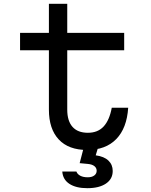

<svg xmlns="http://www.w3.org/2000/svg" viewBox="-20 -770 790 1005"><path d="M332 -750V-598H630V-507H332V-196Q332 -137 359.5 -106Q387 -75 440 -75Q492 -75 522.5 -108Q553 -141 565 -206H651Q644 -99 588.5 -42Q533 15 436 15Q339 15 287.5 -40Q236 -95 236 -196V-507H85V-598H236V-750ZM424 -20H500L481 43Q525 49 547.5 70.5Q570 92 570 125Q570 167 534.5 191Q499 215 437 215Q378 215 343.5 192.5Q309 170 306 128H380Q385 142 400.5 150Q416 158 439 158Q461 158 473.5 148.5Q486 139 486 124Q486 109 474 99.5Q462 90 439 88L397 84Z"/></svg>

Font: Martian Mono SemiExpanded Light
Style: Regular
Weight: 300
Width: 6
Monospace: yes
Designer: Roman Shamin
Foundry: Evil Martians
Version: Version 0.930